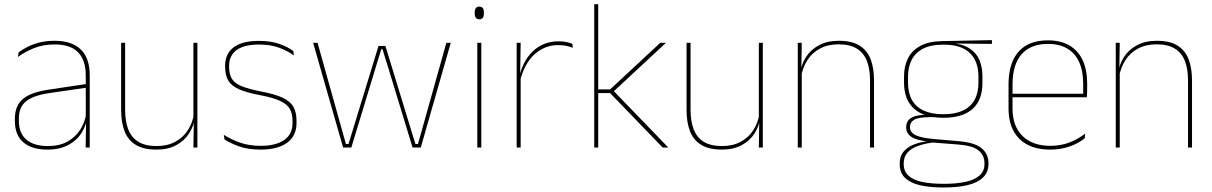

<svg xmlns="http://www.w3.org/2000/svg" viewBox="-20 -684 5619 890"><path d="M377 0 379 -128 377.5 -131.5V-292V-334.5Q377.5 -404.5 342.2 -441.2Q307 -478 233.5 -478Q179 -478 136 -460.2Q93 -442.5 63.5 -420L66 -441Q81.5 -453 105.2 -465.5Q129 -478 161.2 -486.5Q193.5 -495 233.5 -495Q275 -495 305.5 -484.2Q336 -473.5 356.2 -453Q376.5 -432.5 386.2 -402.8Q396 -373 396 -335V0ZM200 9.5Q127.5 9.5 88.2 -24.2Q49 -58 49 -123V-134.5Q49 -192.5 85 -224.2Q121 -256 205.5 -268.5L386.5 -295.5L387 -278.5L209 -252.5Q134 -241.5 100.8 -214.5Q67.5 -187.5 67.5 -135.5V-124Q67.5 -66.5 102.2 -36.8Q137 -7 202.5 -7Q254.5 -7 291.8 -27.2Q329 -47.5 351.5 -82.2Q374 -117 380.5 -160.5L390 -142H384Q380 -102.5 358 -67.8Q336 -33 296.5 -11.8Q257 9.5 200 9.5Z M560 -485.5V-175.5Q560 -123 574.2 -85.2Q588.5 -47.5 620.5 -27.2Q652.5 -7 706 -7Q756 -7 792.5 -26.8Q829 -46.5 851.2 -81.2Q873.5 -116 880 -160.5L889 -141.5H883.5Q879 -101 857.2 -66.5Q835.5 -32 797.2 -11.2Q759 9.5 705 9.5Q645 9.5 609 -12.8Q573 -35 557.2 -76.2Q541.5 -117.5 541.5 -174.5V-485.5ZM895 -485.5V0H876.5L878.5 -127H876.5V-485.5Z M1188.5 9.5Q1130 9.5 1088.2 -5.5Q1046.5 -20.5 1020.5 -37.5L1017.5 -59Q1052.5 -37 1093.8 -22.5Q1135 -8 1189.5 -8Q1258 -8 1297 -34.8Q1336 -61.5 1336 -113.5V-123.5Q1336 -157 1323.5 -179Q1311 -201 1278.5 -216.2Q1246 -231.5 1185.5 -243Q1124 -254.5 1088.5 -270Q1053 -285.5 1038.2 -310.5Q1023.5 -335.5 1023.5 -374.5V-379.5Q1023.5 -434.5 1062.8 -464.5Q1102 -494.5 1180.5 -494.5Q1236.5 -494.5 1276.2 -480Q1316 -465.5 1339.5 -447.5L1342.5 -427Q1312 -449 1272.8 -463.2Q1233.5 -477.5 1180 -477.5Q1133 -477.5 1102.5 -465.8Q1072 -454 1057 -432Q1042 -410 1042 -379.5V-374.5Q1042 -339.5 1055.2 -318.2Q1068.5 -297 1101 -284Q1133.5 -271 1190 -260Q1254 -248 1289.8 -231.2Q1325.5 -214.5 1340 -188.8Q1354.5 -163 1354.5 -124.5V-113.5Q1354.5 -54 1310.8 -22.2Q1267 9.5 1188.5 9.5Z M1570.5 0 1431.5 -485.5H1452L1583.5 -16.5H1595.5L1734.5 -471H1766.5L1905.5 -16.5H1917.5L2049 -485.5H2069.5L1930.5 0H1892.5L1777 -378.5L1753 -456H1747.5L1723.5 -378L1608.5 0Z M2192.5 0V-485.5H2211V0ZM2202 -594.5Q2191.5 -594.5 2186 -601.2Q2180.5 -608 2180.5 -622V-626.5Q2180.5 -640 2186 -646.8Q2191.5 -653.5 2202 -653.5Q2212.5 -653.5 2217.8 -646.8Q2223 -640 2223 -626.5V-622Q2223 -608 2217.8 -601.2Q2212.5 -594.5 2202 -594.5Z M2390.5 -308.5 2381 -320.5 2386.5 -325Q2403 -402 2451 -447.2Q2499 -492.5 2569 -492.5Q2590 -492.5 2606.2 -489Q2622.5 -485.5 2633.5 -480.5L2635 -462.5Q2622 -468 2605 -471.5Q2588 -475 2567.5 -475Q2506 -475 2458.8 -433.2Q2411.5 -391.5 2390.5 -308.5ZM2375 0V-485.5H2393.5L2391 -335L2393.5 -332.5V0Z M3052 0 2808 -252.5H2746.5V-269.5H2808L3040.5 -485.5H3067L2819.5 -255.5V-267.5L3078 0ZM2734.5 0V-664.5H2753V0Z M3181 -485.5V-175.5Q3181 -123 3195.2 -85.2Q3209.5 -47.5 3241.5 -27.2Q3273.5 -7 3327 -7Q3377 -7 3413.5 -26.8Q3450 -46.5 3472.2 -81.2Q3494.5 -116 3501 -160.5L3510 -141.5H3504.5Q3500 -101 3478.2 -66.5Q3456.5 -32 3418.2 -11.2Q3380 9.5 3326 9.5Q3266 9.5 3230 -12.8Q3194 -35 3178.2 -76.2Q3162.5 -117.5 3162.5 -174.5V-485.5ZM3516 -485.5V0H3497.5L3499.5 -127H3497.5V-485.5Z M4013 0V-310Q4013 -363 3998.8 -400.5Q3984.5 -438 3952.5 -458.2Q3920.5 -478.5 3867 -478.5Q3817.5 -478.5 3780.8 -458.8Q3744 -439 3722 -404.2Q3700 -369.5 3693 -325L3684 -344H3689.5Q3694 -385 3715.8 -419.2Q3737.5 -453.5 3776 -474.2Q3814.5 -495 3868 -495Q3928.5 -495 3964.2 -472.8Q4000 -450.5 4015.8 -409.2Q4031.5 -368 4031.5 -311V0ZM3678 0V-485.5H3696.5L3694.5 -358.5H3696.5V0Z M4353 -138Q4265 -138 4217.8 -179.5Q4170.5 -221 4170.5 -302V-329Q4170.5 -376.5 4188.5 -413Q4206.5 -449.5 4245.8 -471Q4285 -492.5 4348.5 -493.5L4578 -498V-480.5L4391 -482.5L4390.5 -485Q4445 -479.5 4476.2 -458.2Q4507.5 -437 4520.8 -404Q4534 -371 4534 -330V-300.5Q4534 -219.5 4488 -178.8Q4442 -138 4353 -138ZM4350.5 168H4359Q4413 168 4454.5 159.2Q4496 150.5 4519.8 130.2Q4543.5 110 4543.5 75.5V73.5Q4543.5 35.5 4515.8 13.2Q4488 -9 4423 -14L4295.5 -24L4312 -24.5Q4270 -19.5 4237.8 -8.5Q4205.5 2.5 4187.2 22.5Q4169 42.5 4169 74V75.5Q4169 111 4192.2 131.2Q4215.5 151.5 4256.5 159.8Q4297.5 168 4350.5 168ZM4350.5 185Q4291.5 185 4246.5 175Q4201.5 165 4176 141.2Q4150.5 117.5 4150.5 76.5V74.5Q4150.5 39 4170 17Q4189.5 -5 4221.5 -16.2Q4253.5 -27.5 4291 -30.5L4290 -27.5Q4232 -32 4206.2 -48.5Q4180.5 -65 4180.5 -93.5V-94Q4180.5 -112 4189.5 -124.8Q4198.5 -137.5 4218.8 -144.5Q4239 -151.5 4271.5 -151.5V-158L4327 -141H4288.5Q4237.5 -140.5 4217.8 -129Q4198 -117.5 4198 -95V-94.5Q4198 -71 4223 -58Q4248 -45 4310 -39.5L4425.5 -29.5Q4498.5 -23 4530.2 3.2Q4562 29.5 4562 72.5V74.5Q4562 115 4536.2 139.2Q4510.5 163.5 4464.8 174.2Q4419 185 4359 185ZM4353 -154.5Q4406.5 -154.5 4442.5 -171Q4478.5 -187.5 4497 -220.2Q4515.5 -253 4515.5 -300.5V-330Q4515.5 -376.5 4497.5 -409.5Q4479.5 -442.5 4444.2 -459.8Q4409 -477 4357 -477H4352Q4294 -477 4258 -458Q4222 -439 4205.5 -405.5Q4189 -372 4189 -329V-302Q4189 -253.5 4207.2 -220.8Q4225.5 -188 4262 -171.2Q4298.5 -154.5 4353 -154.5Z M4847.5 9.5Q4756 9.5 4705.5 -40.2Q4655 -90 4655 -180.5V-292.5Q4655 -392.5 4701.8 -444.8Q4748.5 -497 4837.5 -497Q4896 -497 4936.8 -473.5Q4977.5 -450 4998.5 -405.2Q5019.5 -360.5 5019.5 -296.5V-279.5Q5019.5 -268.5 5019.2 -257.5Q5019 -246.5 5018 -233H5001Q5001 -250.5 5001 -266.5Q5001 -282.5 5001 -296Q5001 -355.5 4982.2 -396.5Q4963.5 -437.5 4927 -459Q4890.5 -480.5 4837.5 -480.5Q4757.5 -480.5 4715.5 -432.5Q4673.5 -384.5 4673.5 -292.5V-243.5V-239.5V-181Q4673.5 -140 4685.2 -108Q4697 -76 4719.5 -53.8Q4742 -31.5 4774.5 -19.8Q4807 -8 4848 -8Q4895.5 -8 4935.5 -22.8Q4975.5 -37.5 5010.5 -65L5008 -43Q4978.5 -19 4937.5 -4.8Q4896.5 9.5 4847.5 9.5ZM4663.5 -233V-249.5H5011.5V-233Z M5487 0V-310Q5487 -363 5472.8 -400.5Q5458.5 -438 5426.5 -458.2Q5394.5 -478.5 5341 -478.5Q5291.5 -478.5 5254.8 -458.8Q5218 -439 5196 -404.2Q5174 -369.5 5167 -325L5158 -344H5163.5Q5168 -385 5189.8 -419.2Q5211.5 -453.5 5250 -474.2Q5288.5 -495 5342 -495Q5402.5 -495 5438.2 -472.8Q5474 -450.5 5489.8 -409.2Q5505.5 -368 5505.5 -311V0ZM5152 0V-485.5H5170.5L5168.5 -358.5H5170.5V0Z"/></svg>

Font: Anek Gujarati Medium Thin
Style: Regular
Weight: 250
Version: Version 1.003